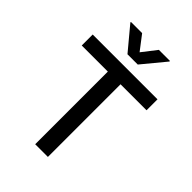

<svg xmlns="http://www.w3.org/2000/svg" viewBox="-263 -1035 1148 1148"><g transform="rotate(45 311.0 -461.0)"><path d="M37.1 -707H585V-614.3H365.2V0H257.8V-614.3H37.1ZM310.5 -830.1 381.8 -921.9H475.6V-917L354.5 -770.5H267.6L145.5 -917V-921.9H240.2Z"/></g></svg>

Font: Pretendard Medium
Style: Regular
Weight: 500
Designer: Base glyphs from Inter by Rasmus Andersson; Hangeul glyphs from Noto Sans CJK(Source Han Sans) by Jang Soo-young and Kan
Foundry: Kil Hyung-jin
Version: Version 1.309